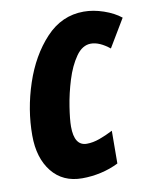

<svg xmlns="http://www.w3.org/2000/svg" viewBox="-83 -787 691 861"><g transform="rotate(-10 262.5 -356.5)"><path d="M222 11Q265 11 307.5 1.5Q350 -8 388 -27L389 -176Q358 -160 327.5 -149Q297 -138 269 -138Q212 -138 212 -226Q212 -258 221 -316Q230 -374 248.5 -434Q267 -494 296 -535.5Q325 -577 364 -577Q403 -577 449 -540L525 -667Q494 -692 447.5 -708Q401 -724 357 -724Q257 -724 184.5 -646.5Q112 -569 73 -452Q34 -335 34 -217Q34 -114 84 -51.5Q134 11 222 11Z"/></g></svg>

Font: Noto Sans Display Condensed Black
Style: Italic
Weight: 900
Width: 3
Italic angle: -192°
Designer: Monotype Design Team
Foundry: Monotype Imaging Inc.
Version: Version 1.900